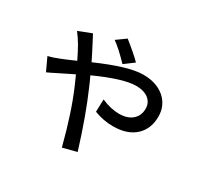

<svg xmlns="http://www.w3.org/2000/svg" viewBox="-177 -1033 1353 1304"><g transform="rotate(30 500.0 -381.5)"><path d="M526 -646Q447 -728 398 -762L470 -814Q558 -744 600 -701ZM248 -727Q291 -646 285 -656Q306 -617 338 -552Q572 -655 685 -655Q791 -655 855 -599Q916 -544 916 -459Q916 -364 856 -307Q793 -248 681 -248Q604 -248 532 -276L535 -374Q610 -342 672 -342Q741 -342 778 -376Q814 -408 814 -463Q814 -507 781 -535Q745 -565 682 -565Q582 -565 375 -471Q395 -430 408 -398Q485 -223 561 23L453 51Q390 -193 319 -356L287 -428Q259 -415 184 -377Q129 -349 104 -338L57 -439Q100 -449 145 -468Q162 -474 249 -512Q220 -571 198 -610Q169 -658 146 -687Z"/></g></svg>

Font: Noto Sans S Chinese Medium
Style: Regular
Weight: 500
Designer: Ryoko NISHIZUKA  (kana & ideographs); Paul D. Hunt (Latin, Greek & Cyrillic); Wenlong ZHANG  (bopomofo); Sandoll Communi
Foundry: Adobe Systems Incorporated
Version: Version 1.000;PS 1;hotconv 1.0.78;makeotf.lib2.5.61930